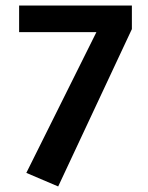

<svg xmlns="http://www.w3.org/2000/svg" viewBox="-20 -650 535 693"><path d="M456 -630V-545L190 23L75 -26L328 -534H49V-630Z"/></svg>

Font: Mukta Vaani
Style: Bold
Weight: 700
Designer: Noopur Datye, Girish Dalvi, Yashodeep Gholap, Pallavi Karambelkar
Foundry: Ek Type
Version: Version 2.538;PS 1.000;hotconv 16.6.51;makeotf.lib2.5.65220;